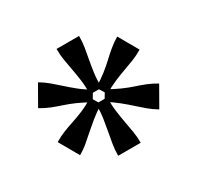

<svg xmlns="http://www.w3.org/2000/svg" viewBox="-101 -864 675 657"><g transform="rotate(-30 236.5 -536.0)"><path d="M80 -392 36 -469Q56 -481 75 -488.5Q94 -496 114 -502.5Q134 -509 157 -518.5Q180 -528 208 -545L230 -508Q203 -491 183.5 -475Q164 -459 148 -445Q132 -431 116.5 -417.5Q101 -404 80 -392ZM192 -747H281Q281 -723 277.5 -702Q274 -681 270 -660Q266 -639 262.5 -614Q259 -589 259 -555H214Q214 -589 210.5 -614Q207 -639 203 -660Q199 -681 195.5 -702Q192 -723 192 -747ZM36 -603 80 -680Q100 -668 116 -654.5Q132 -641 148 -626.5Q164 -612 183 -596.5Q202 -581 230 -564L208 -527Q180 -543 157 -553Q134 -563 114 -569.5Q94 -576 75 -583.5Q56 -591 36 -603ZM192 -325Q192 -349 195.5 -369.5Q199 -390 203 -411.5Q207 -433 211 -458.5Q215 -484 215 -517H259Q259 -484 262.5 -458.5Q266 -433 270 -411.5Q274 -390 277.5 -369.5Q281 -349 281 -325ZM266 -527 243 -564Q271 -581 290.5 -596.5Q310 -612 325.5 -626.5Q341 -641 357 -654.5Q373 -668 393 -680L437 -603Q417 -591 398 -583.5Q379 -576 359 -569Q339 -562 316.5 -552.5Q294 -543 266 -527ZM393 -392Q373 -404 357 -417.5Q341 -431 325.5 -445Q310 -459 290.5 -475Q271 -491 244 -508L266 -545Q294 -529 316.5 -519Q339 -509 359 -502.5Q379 -496 398 -488.5Q417 -481 437 -469Z"/></g></svg>

Font: Roboto Serif SemiCondensed Medium
Style: Regular
Weight: 500
Width: 4
Designer: Greg Gazdowicz
Foundry: Commercial Type
Version: Version 1.007